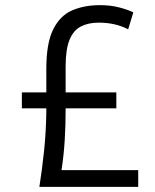

<svg xmlns="http://www.w3.org/2000/svg" viewBox="-20 -726 604 746"><path d="M133 0Q144 -70 151.5 -142.5Q159 -215 160 -294V-305H65V-367H160V-459Q160 -558 186.5 -611.5Q213 -665 260 -685.5Q307 -706 368 -706Q409 -706 442 -697.5Q475 -689 498 -678L478 -612Q429 -638 363 -638Q323 -638 294 -623Q265 -608 250 -571Q235 -534 235 -468V-367H432V-305H235V-297Q235 -241 231.5 -182Q228 -123 219 -65H517V0Z"/></svg>

Font: Ubuntu Sans
Style: Regular
Weight: 400
Designer: Dalton Maag Ltd
Foundry: Dalton Maag Ltd
Version: Version 1.006; ttfautohint (v1.8.4.7-5d5b)